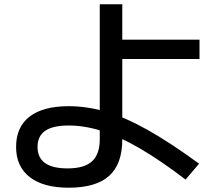

<svg xmlns="http://www.w3.org/2000/svg" viewBox="-20 -825 1040 895"><path d="M300 50Q182 50 118.5 0.5Q55 -49 55 -140Q55 -233 118 -281.5Q181 -330 300 -330Q386 -330 475 -304Q564 -278 669 -219Q774 -160 908 -62L845 12Q727 -78 631.5 -133.5Q536 -189 455 -214.5Q374 -240 300 -240Q227 -240 191 -215.5Q155 -191 155 -140Q155 -40 295 -40Q373 -40 409 -73Q445 -106 445 -175V-805H550V-640H910V-550H550V-175Q550 -60 488.5 -5Q427 50 300 50Z"/></svg>

Font: M PLUS 1 Code Medium
Style: Regular
Weight: 500
Designer: Coji Morishita
Foundry: UNDERFOREST DESIGN
Version: Version 1.002